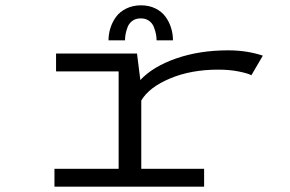

<svg xmlns="http://www.w3.org/2000/svg" viewBox="-20 -701 1090 721"><path d="M387.5 -549.5Q387.5 -573.5 394.8 -596.2Q402 -619 416.2 -638.2Q430.5 -657.5 454.8 -669.2Q479 -681 509.5 -681Q540 -681 563.8 -669.2Q587.5 -657.5 601.5 -638.2Q615.5 -619 622.5 -596.2Q629.5 -573.5 629.5 -549.5H568Q568 -560.5 565.8 -572.5Q563.5 -584.5 558 -599Q552.5 -613.5 539.8 -622.8Q527 -632 508.5 -632Q490 -632 477.2 -622.8Q464.5 -613.5 459 -598.8Q453.5 -584 451.5 -572.5Q449.5 -561 449.5 -549.5ZM510.5 -67H746.5V0H184.5V-67H425.5V-433H190.5V-500H494.5L507 -400.5Q554 -451 641.5 -481.5Q729 -512 837 -512Q907 -512 967 -492L924 -418.5Q911 -425.5 876.8 -432.5Q842.5 -439.5 799.5 -439.5Q697 -439.5 618.2 -406.2Q539.5 -373 510.5 -323.5Z"/></svg>

Font: League Mono Extended Light
Style: Regular
Weight: 300
Width: 9
Designer: Tyler Finck
Foundry: The League of Moveable Type / Tyler Finck
Version: Version 2.210